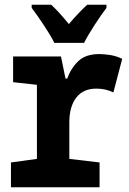

<svg xmlns="http://www.w3.org/2000/svg" viewBox="-20 -786 540 806"><path d="M26 0H398V-104L271 -119V-272Q271 -338 300 -376Q329 -414 384 -414Q424 -414 456 -398L493 -539Q468 -551 443 -555Q418 -559 396 -559Q340 -559 309 -529.5Q278 -500 262 -456H255L236 -549H35V-441L135 -430V-119L26 -104ZM208 -606H333Q349 -638 377 -681Q405 -724 427 -753V-766H346Q311 -734 269 -685Q225 -739 195 -766H113V-753Q135 -724 164.5 -679.5Q194 -635 208 -606Z"/></svg>

Font: Noto Sans Mono Condensed Extra
Style: Regular
Weight: 800
Width: 3
Designer: Monotype Design Team
Foundry: Monotype Imaging Inc.
Version: Version 1.900